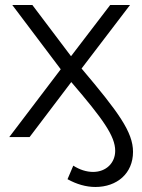

<svg xmlns="http://www.w3.org/2000/svg" viewBox="-20 -546 564 765"><path d="M498 -526H419L263 -322L109 -526H29L222 -270L17 0H98L264 -219C390 -72 439 -4 439 55C439 103 403 139 351 139C324 139 297 130 272 114L249 168C285 188 323 199 360 199C446 199 510 145 510 59C510 -20 452 -99 305 -273Z"/></svg>

Font: Talent
Style: Regular
Weight: 400
Designer: Mike Powis
Version: Version 1.001;hotconv 1.0.109;makeotfexe 2.5.65596